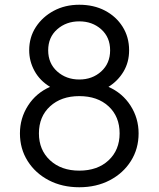

<svg xmlns="http://www.w3.org/2000/svg" viewBox="-20 -777 668 809"><path d="M314 12Q242 12 185.5 -17.5Q129 -47 96.5 -98.5Q64 -150 64 -215Q64 -279 98 -332Q132 -385 191 -411Q148 -437 125.5 -478Q103 -519 103 -565Q103 -620 131 -663Q159 -706 206.5 -731.5Q254 -757 314 -757Q375 -757 422 -732.5Q469 -708 496.5 -664.5Q524 -621 524 -565Q524 -515 500.5 -475.5Q477 -436 437 -411Q496 -385 530 -332Q564 -279 564 -215Q564 -150 531.5 -98.5Q499 -47 442.5 -17.5Q386 12 314 12ZM314 -442Q369 -442 406.5 -476Q444 -510 444 -565Q444 -620 406.5 -653.5Q369 -687 314 -687Q259 -687 221 -653.5Q183 -620 183 -565Q183 -510 221 -476Q259 -442 314 -442ZM314 -58Q391 -58 437.5 -101.5Q484 -145 484 -215Q484 -286 437.5 -329Q391 -372 314 -372Q238 -372 191 -329Q144 -286 144 -215Q144 -145 191 -101.5Q238 -58 314 -58Z"/></svg>

Font: Pitagon Sans Text
Style: Regular
Weight: 400
Designer: Travis Tran
Foundry: Pitagon
Version: Version 1.001; ttfautohint (v1.8.4.7-5d5b);gftools[0.9.26]